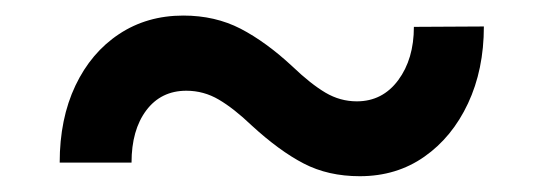

<svg xmlns="http://www.w3.org/2000/svg" viewBox="-20 -418 703 248"><path d="M514.6 -383.3 605 -383.8Q605 -328.1 584.5 -284.4Q564 -240.7 528.1 -215.6Q492.2 -190.4 444.8 -190.4Q403.8 -190.4 372.3 -206.8Q340.8 -223.1 304.7 -256.3Q282.2 -277.8 262.7 -289.3Q243.2 -300.8 220.7 -300.8Q188 -300.8 168.9 -275.4Q149.9 -250 149.9 -208H57.1Q57.1 -264.6 77.4 -307.4Q97.7 -350.1 133.8 -374Q169.9 -397.9 216.8 -397.9Q257.8 -397.9 290.8 -380.9Q323.7 -363.8 357.9 -332Q381.3 -309.6 400.4 -298.3Q419.4 -287.1 440.9 -287.1Q474.1 -287.1 494.4 -314.5Q514.6 -341.8 514.6 -383.3Z"/></svg>

Font: Vazirmatn FD Medium
Style: Regular
Weight: 500
Designer: Saber Rastikerdar
Foundry: Saber Rastikerdar
Version: Version 33.003